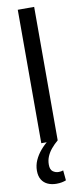

<svg xmlns="http://www.w3.org/2000/svg" viewBox="-101 -736 430 992"><g transform="rotate(-10 113.5 -240.0)"><path d="M70 0V-700H156V0ZM111 220Q86 220 66 211Q46 202 34.5 183.5Q23 165 23 136Q23 108 34.5 82Q46 56 66 32.5Q86 9 111 -10L156 0Q136 17 121 35Q106 53 97.5 73Q89 93 89 116Q89 142 102.5 152Q116 162 133 162Q140 162 145.5 161Q151 160 157 158L162 211Q152 215 139.5 217.5Q127 220 111 220Z"/></g></svg>

Font: Georama ExtraCondensed Thin
Style: Regular
Weight: 400
Version: Version 1.001